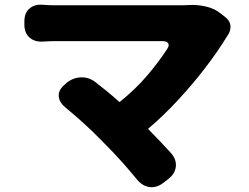

<svg xmlns="http://www.w3.org/2000/svg" viewBox="-20 -736 1040 803"><path d="M407 -146Q364 -190 329 -221.5Q294 -253 253 -287Q226 -310 225.5 -336Q225 -362 253 -384L259 -390Q287 -412 320.5 -412.5Q354 -413 381 -391Q407 -371 429.5 -352.5Q452 -334 480 -309Q547 -363 595.5 -420Q644 -477 679 -531Q689 -545 683.5 -554.5Q678 -564 661 -564Q625 -564 576.5 -564Q528 -564 474.5 -564Q421 -564 369 -564Q317 -564 274 -564Q231 -564 205 -564Q190 -564 176 -563Q162 -562 160 -562Q125 -560 103.5 -579Q82 -598 82 -633V-647Q82 -682 103.5 -700.5Q125 -719 159 -716Q166 -715 182 -714.5Q198 -714 205 -714Q223 -714 260.5 -714Q298 -714 348.5 -714Q399 -714 455 -714Q511 -714 565 -714Q619 -714 663.5 -714Q708 -714 736 -714Q736 -714 749 -714Q762 -714 770 -715Q805 -717 842 -708.5Q879 -700 905 -678L924 -663Q943 -647 944 -626.5Q945 -606 931 -586Q931 -585 930 -584Q929 -583 927 -580Q891 -521 839 -453Q787 -385 725 -318Q663 -251 599 -197Q627 -169 648.5 -146Q670 -123 695 -96Q718 -70 715.5 -40.5Q713 -11 685 12L664 28Q636 50 606.5 46.5Q577 43 554 16Q521 -24 489 -60Q457 -96 407 -146Z"/></svg>

Font: Chiron GoRound TC H
Style: Regular
Weight: 900
Designer: Ryoko NISHIZUKA 西塚涼子 (kana, bopomofo & ideographs); Paul D. Hunt (Latin, Greek & Cyrillic); Sandoll Communications 산돌커뮤니
Foundry: Adobe
Version: Version 1.000;hotconv 1.1.1;makeotfexe 2.6.0